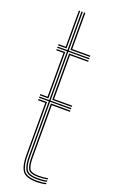

<svg xmlns="http://www.w3.org/2000/svg" viewBox="-152 -806 503 848"><g transform="rotate(20 99.0 -382.0)"><path d="M27.5 -594.2V-600H61.5V-770H67.5V-594.2ZM85.8 -594.2V-770H92V-600H177.5V-594.2ZM144 -6.2Q98.2 -6.2 86 -26.2Q73.8 -46.2 73.8 -91.8V-347.8H27.5V-353.5H73.8V-582.8H27.5V-588.5H73.8V-770H79.8V-588.5H177.5V-582.8H79.8V-353.5H177.5V-347.8H79.8V-91.8Q79.8 -48 91 -30Q102.2 -12 144 -12Q154.2 -12 165.6 -13.1Q177 -14.2 187.5 -16.5V-10.8Q177.2 -8.2 165.8 -7.2Q154.2 -6.2 144 -6.2ZM85.8 -359.2V-576.8H177.5V-571H92V-365H177.5V-359.2ZM67.5 -359.2H27.5V-365H61.5V-571H27.5V-576.8H67.5ZM144 5.5Q93.5 5.5 77.5 -17.2Q61.5 -40 61.5 -91.8V-336H27.5V-342H67.5V-91.8Q67.5 -43.5 81.5 -22Q95.5 -0.5 144 -0.5Q154.8 -0.5 166.4 -1.6Q178 -2.8 187.5 -5.2V0.5Q169.5 5.5 144 5.5ZM144 -17.8Q105 -17.8 95.4 -34.5Q85.8 -51.2 85.8 -92V-342H177.5V-336H92V-92Q92 -53.5 100.2 -38.5Q108.5 -23.5 144 -23.5Q154.2 -23.5 165.5 -24.5Q176.8 -25.5 187.5 -27.5V-22Q177.5 -20 166 -18.9Q154.5 -17.8 144 -17.8Z"/></g></svg>

Font: Big Shoulders Inline Display Thin ExtraLight
Style: Regular
Weight: 250
Version: Version 2.002